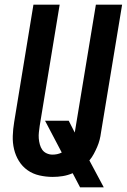

<svg xmlns="http://www.w3.org/2000/svg" viewBox="-20 -755 546 827"><path d="M325 52 293 -9Q272 0 250.5 3.5Q229 7 207 7Q178 7 149.5 0.5Q121 -6 98.5 -22Q76 -38 61.5 -61.5Q47 -85 40.5 -112.5Q34 -140 35 -169.5Q36 -199 41 -229L124 -735H237L151 -213Q149 -199 147.5 -185.5Q146 -172 147 -159Q148 -146 151.5 -133Q155 -120 162 -110Q169 -100 181 -94.5Q193 -89 206 -89Q216 -89 226 -91Q236 -93 246 -98L174 -235H276L302 -184L393 -735H506L415 -184Q413 -168 409 -152.5Q405 -137 398.5 -122Q392 -107 384 -92Q376 -77 365 -64L427 52Z"/></svg>

Font: Iosevka Term Curly Oblique
Style: Bold
Weight: 700
Italic angle: -9°
Designer: Belleve Invis
Foundry: Belleve Invis
Version: Version 32.3.0